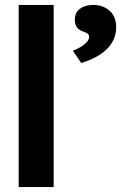

<svg xmlns="http://www.w3.org/2000/svg" viewBox="-20 -760 492 780"><path d="M56 0V-740H198V0ZM276 -554Q290 -559 305 -567.5Q320 -576 331 -587.5Q342 -599 342 -610Q342 -618 337 -622.5Q332 -627 320 -631Q300 -638 292 -649.5Q284 -661 284 -680Q284 -709 305 -724.5Q326 -740 359 -740Q398 -740 425 -716.5Q452 -693 452 -649Q452 -623 442 -600.5Q432 -578 413.5 -560Q395 -542 369 -528Q343 -514 310 -504Z"/></svg>

Font: Our Lexend SemiBold
Style: Regular
Weight: 600
Designer: Bonnie Shaver-Troup, Thomas Jockin
Foundry: Lexend
Version: Version 1.007